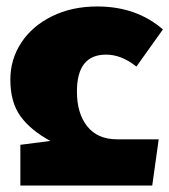

<svg xmlns="http://www.w3.org/2000/svg" viewBox="-20 -574 524 594"><path d="M43 -126 136 -138Q76 -170 44 -213.5Q12 -257 12 -328Q12 -390 45.5 -441.5Q79 -493 140.5 -523.5Q202 -554 281 -554Q402 -554 484 -483L402 -368Q356 -405 308 -405Q218 -405 218 -291Q218 -223 250 -183Q282 -143 342 -143H471L451 0H43Z"/></svg>

Font: FiraGO Heavy
Style: Regular
Weight: 900
Designer: bBox Type
Foundry: bBox Type GmbH
Version: Version 1.001